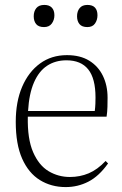

<svg xmlns="http://www.w3.org/2000/svg" viewBox="-20 -746 497 780"><path d="M247 14Q188 14 142 -14.5Q96 -43 70 -101.5Q44 -160 44 -251Q44 -333 70 -393.5Q96 -454 142.5 -488Q189 -522 252 -522Q306 -522 342.5 -499.5Q379 -477 398 -438Q417 -399 417 -349Q417 -332 416.5 -312Q416 -292 413 -272H93Q91 -182 114.5 -128Q138 -74 177.5 -50.5Q217 -27 264 -27Q305 -27 340.5 -42Q376 -57 409 -92L419 -82Q382 -30 339 -8Q296 14 247 14ZM94 -295H365Q367 -311 367.5 -324Q368 -337 368 -350Q368 -427 338.5 -464Q309 -501 250 -501Q205 -501 171.5 -479Q138 -457 118 -411Q98 -365 94 -295ZM335 -636Q313 -636 303 -648Q293 -660 293 -680Q293 -700 303.5 -713Q314 -726 335 -726Q356 -726 366 -715Q376 -704 376 -684Q376 -665 366 -650.5Q356 -636 335 -636ZM159 -636Q137 -636 127 -648Q117 -660 117 -680Q117 -700 127.5 -713Q138 -726 160 -726Q180 -726 190.5 -715Q201 -704 201 -684Q201 -665 190.5 -650.5Q180 -636 159 -636Z"/></svg>

Font: Literata 60pt ExtraLight
Style: Regular
Weight: 250
Designer: Latin by Veronika Burian and Jose Scaglione. Greek by Irene Vlachou. Cyrillic by Vera Evstafieva.
Foundry: TypeTogether
Version: Version 3.103;gftools[0.9.29]